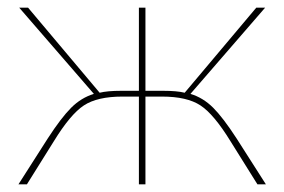

<svg xmlns="http://www.w3.org/2000/svg" viewBox="-20 -479 739 499"><path d="M595 -119 671 0H649L579 -112Q536 -182 501 -205Q466 -228 401 -228H358V0H341V-228H298Q233 -228 198 -205Q163 -182 120 -112L50 0H28L104 -119Q139 -173 165 -199Q191 -225 224 -235L30 -459H53L239 -238Q259 -243 295 -243H341V-459H358V-243H404Q440 -243 460 -238L646 -459H669L475 -235Q508 -225 534 -199Q560 -173 595 -119Z"/></svg>

Font: EauTestSC Thin
Style: Regular
Weight: 250
Designer: Christian Thalmann (Catharsis Fonts)
Version: Version 0.001;PS 000.001;hotconv 1.0.88;makeotf.lib2.5.64775